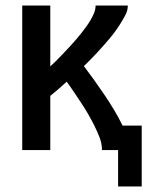

<svg xmlns="http://www.w3.org/2000/svg" viewBox="-20 -540 540 691"><path d="M405 131V0H347Q347 -23 338.5 -45Q330 -67 319.5 -88Q309 -109 297.5 -129Q286 -149 273 -168.5Q260 -188 247 -207.5Q234 -227 220 -246Q206 -233 191 -220Q176 -207 161 -195V0H60V-520H161V-301Q171 -310 181 -320Q191 -330 200.5 -340Q210 -350 219.5 -360Q229 -370 238.5 -380.5Q248 -391 257 -401.5Q266 -412 274.5 -423Q283 -434 291 -445Q299 -456 306 -468Q313 -480 318.5 -493Q324 -506 324 -520H440Q440 -503 432 -487.5Q424 -472 415 -457.5Q406 -443 396 -429Q386 -415 375 -402Q364 -389 352.5 -376Q341 -363 329.5 -350.5Q318 -338 306 -326Q294 -314 282 -302Q301 -277 319.5 -251Q338 -225 356 -198.5Q374 -172 390.5 -144.5Q407 -117 421 -88H490V131Z"/></svg>

Font: Zed Mono Semibold
Style: Regular
Weight: 600
Monospace: yes
Designer: Belleve Invis
Foundry: Belleve Invis
Version: Version 1.0.0; ttfautohint (v1.8.4)